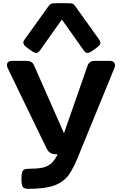

<svg xmlns="http://www.w3.org/2000/svg" viewBox="-20 -941 767 1194"><path d="M153.9 108.8Q211.1 108.4 242.8 102Q274.5 95.6 296.6 76.9Q318.7 58.2 338.8 18.8Q316.9 18.8 304.2 14.9Q291.6 11.1 282.8 1.5Q274 -8.1 265.1 -27.3L28.8 -515.6Q18.8 -536.4 26.1 -549.5Q33.5 -562.5 56.2 -562.5H145Q161.7 -562.5 173.5 -555.8Q185.4 -549 191.4 -535.2L377.9 -112.3L524.8 -533.2Q529.9 -548 541.2 -555.3Q552.4 -562.5 569.3 -562.5H661.6Q683.8 -562.5 691.5 -549.7Q699.2 -536.9 690.9 -516.6L481.3 -4.5Q443.3 94.4 411 141.7Q378.8 188.9 320.8 211.1Q262.7 233.4 154.3 233.4Q137.6 233.4 128.9 227.8Q120.2 222.3 116.7 209.5Q113.3 196.7 113.3 171.3Q113.3 145.7 116.7 132.8Q120.2 119.9 128.8 114.4Q137.4 108.8 153.9 108.8ZM133 -695.2 282.9 -904.4Q291 -915.5 299.6 -918.2Q308.1 -920.9 325.9 -920.9H407.7Q422.8 -920.9 430.9 -918.1Q439 -915.2 446.6 -904.4L596.5 -695.2Q604.5 -684 604.5 -675.4Q604.5 -666.9 597.5 -658.8Q590.5 -650.7 573.5 -638.6L559.3 -628.4Q543.2 -616.9 533.4 -613.3Q523.6 -609.8 516 -613.3Q508.3 -616.8 500.4 -628L364.7 -819.6L229.1 -628.2Q221.2 -617 213.5 -613.5Q205.9 -610 196 -613.5Q186.1 -617.1 170.2 -628.4L156 -638.6Q139.7 -649.9 132.6 -658.3Q125.5 -666.6 125.2 -675.4Q125 -684.2 133 -695.2Z"/></svg>

Font: Gyrochrome
Style: Regular
Weight: 400
Designer: David Moles
Foundry: David Moles
Version: Version 1.005;Glyphs 3.2.3 (3260)